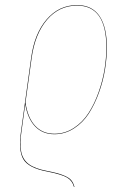

<svg xmlns="http://www.w3.org/2000/svg" viewBox="-20 -547 502 758"><path d="M79.6 -135.7 64.9 -28.8Q57.6 19 63.5 50.8Q69.3 82.5 93.3 100.6Q117.2 118.7 166 127.9Q207 135.7 229.2 144.5Q251.5 153.3 260.5 163.6Q269.5 173.8 273.9 190.9H272Q265.6 166.5 244.9 154.1Q224.1 141.6 165 129.9Q92.8 116.2 72.3 81.8Q51.8 47.4 63 -28.8L103 -318.8Q115.7 -414.1 164.3 -470.5Q212.9 -526.9 284.2 -526.9Q343.3 -526.9 372.6 -483.9Q401.9 -440.9 401.9 -359.9Q401.9 -317.9 394.5 -272.5Q387.2 -227.1 370.6 -181.2Q354 -135.3 330.6 -98.9Q307.1 -62.5 271.7 -39.8Q236.3 -17.1 194.8 -17.1Q147.9 -17.1 118.4 -48.1Q88.9 -79.1 79.6 -135.7ZM105 -318.8 80.6 -142.1Q89.4 -82 118.7 -50.5Q147.9 -19 194.8 -19Q236.3 -19 271.2 -41.7Q306.2 -64.5 329.3 -100.3Q352.5 -136.2 368.9 -182.1Q385.3 -228 392.6 -272.9Q399.9 -317.9 399.9 -359.9Q399.9 -524.9 284.2 -524.9Q213.4 -524.9 165.8 -469.2Q118.2 -413.6 105 -318.8Z"/></svg>

Font: Fira Sans Compressed Two
Style: Italic
Weight: 100
Width: 3
Italic angle: -8°
Designer: Carrois Corporate & Edenspiekermann AG
Foundry: Carrois Corporate GbR & Edenspiekermann AG
Version: Version 4.203;PS 004.203;hotconv 1.0.88;makeotf.lib2.5.64775